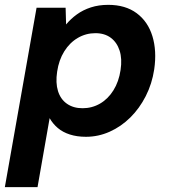

<svg xmlns="http://www.w3.org/2000/svg" viewBox="-36 -553 708 793"><path d="M-16 220 115 -521H235L237 -452Q256 -475 281.5 -493.5Q307 -512 339.5 -522.5Q372 -533 411 -533Q482 -533 528.5 -498.5Q575 -464 593.5 -403.5Q612 -343 601 -267Q592 -207 566 -156Q540 -105 502 -67.5Q464 -30 417 -9Q370 12 319 12Q282 12 252.5 2.5Q223 -7 202.5 -24.5Q182 -42 169 -65L119 220ZM305 -106Q344 -106 377 -125Q410 -144 432.5 -180Q455 -216 462 -264Q469 -310 458 -344Q447 -378 421.5 -397Q396 -416 358 -416Q319 -416 285.5 -396.5Q252 -377 229.5 -341Q207 -305 200 -257Q193 -211 203.5 -177Q214 -143 240.5 -124.5Q267 -106 305 -106Z"/></svg>

Font: DM Sans 10pt
Style: Bold Italic
Weight: 700
Italic angle: -10°
Version: Version 4.004;gftools[0.9.30]